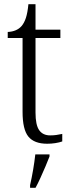

<svg xmlns="http://www.w3.org/2000/svg" viewBox="-20 -678 340 919"><path d="M206 10Q144 10 116 -24Q88 -58 88 -143V-496H17V-525Q60 -527 83 -553Q96 -568 104 -592.5Q112 -617 116 -658H150V-536H269V-496H150V-139Q150 -80 167.5 -55Q185 -30 220 -30Q237 -30 250 -32Q263 -34 278 -37V-1Q264 4 245 7Q226 10 206 10ZM124 208Q132 173 138.5 135Q145 97 149 61H217V71Q209 92 197.5 119Q186 146 173.5 173.5Q161 201 150 221H124Z"/></svg>

Font: Noto Serif Lao SemiCondensed Light
Style: Regular
Weight: 300
Width: 4
Designer: Monotype Design Team
Foundry: Monotype Imaging Inc.
Version: Version 2.003; ttfautohint (v1.8.4.7-5d5b)